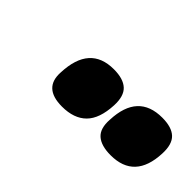

<svg xmlns="http://www.w3.org/2000/svg" viewBox="-14 -990 614 614"><g transform="rotate(45 293.0 -683.0)"><path d="M460 -582Q417 -582 396 -600.5Q375 -619 378 -661Q383 -784 492 -784Q535 -784 555 -765Q575 -746 573 -703Q568 -582 460 -582ZM240 -582Q155 -582 160 -657Q165 -784 273 -784Q316 -784 336.5 -765Q357 -746 355 -703Q352 -640 323 -611Q294 -582 240 -582Z"/></g></svg>

Font: Georama Expanded Black
Style: Italic
Weight: 900
Width: 7
Italic angle: -9°
Designer: Jean-Baptiste Levee
Foundry: Production Type
Version: Version 1.000